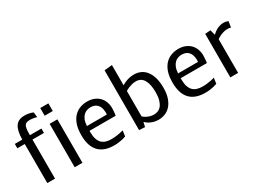

<svg xmlns="http://www.w3.org/2000/svg" viewBox="-36 -1311 2588 1927"><g transform="rotate(-30 1257.5 -347.0)"><path d="M111.8 0V-452.6H25.9V-503.4H112.3V-504.9Q113.3 -556.6 121.6 -594Q129.9 -631.3 146.7 -655.3Q163.6 -679.2 189.7 -690.4Q215.8 -701.7 252 -701.7Q273.9 -701.7 291.7 -698.7Q309.6 -695.8 322.3 -691.9Q336.9 -687.5 348.1 -682.6L355 -624Q343.3 -627.4 330.6 -630.4Q319.3 -632.8 305.7 -634.8Q292 -636.7 277.8 -636.7Q255.9 -636.7 241.2 -632.1Q226.6 -627.4 217.8 -615.2Q209 -603 205.1 -581.1Q201.2 -559.1 201.2 -524.9V-503.4H334.5V-452.6H201.2V0Z M429.2 0V-503.4H519V0ZM521 -687.5V-598.6H426.8V-687.5Z M867.7 -442.4Q844.7 -442.4 823.5 -435.3Q802.2 -428.2 785.2 -411.6Q768.1 -395 756.6 -367.9Q745.1 -340.8 742.2 -296.9H973.1Q973.1 -304.7 973.6 -309.1Q974.1 -313 974.1 -316.9Q974.1 -320.8 974.1 -324.2Q973.1 -355.5 964.8 -377.7Q956.5 -399.9 942.4 -414.3Q928.2 -428.7 909.2 -435.5Q890.1 -442.4 867.7 -442.4ZM1022 -14.6Q1004.4 -8.3 982.9 -2.9Q964.4 1.5 939.5 5.1Q914.6 8.8 884.8 8.8Q766.6 8.8 707 -54.7Q647.5 -118.2 647.5 -244.6Q647.5 -315.4 664.1 -364.5Q680.7 -413.6 710 -445.8Q739.3 -478 779.3 -493.7Q819.3 -509.3 865.7 -509.3Q911.6 -509.3 946.3 -494.6Q981 -480 1003.9 -455.8Q1026.9 -431.6 1038.8 -400.4Q1050.8 -369.1 1051.8 -335.4Q1051.8 -325.2 1051 -309.8Q1050.3 -294.4 1049.1 -281.5Q1047.9 -268.6 1046.6 -257.8Q1045.4 -247.1 1043.9 -242.2H740.7V-224.6Q740.7 -179.7 751.5 -147Q762.2 -114.3 782 -95Q801.8 -75.7 829.6 -67.6Q857.4 -59.6 891.1 -59.6Q918.9 -59.6 944.1 -62.7Q969.2 -65.9 988.8 -69.8Q1011.7 -74.2 1031.2 -80.1Z M1175.3 0V-692.4L1265.6 -701.7V-466.8Q1283.2 -478.5 1305.7 -487.8Q1324.7 -496.1 1350.8 -502.7Q1377 -509.3 1409.2 -509.3Q1447.8 -509.3 1482.4 -494.4Q1517.1 -479.5 1543.2 -447.8Q1569.3 -416 1584.7 -366.2Q1600.1 -316.4 1600.1 -247.6Q1600.1 -176.3 1582.5 -127.2Q1564.9 -78.1 1536.4 -47.9Q1507.8 -17.6 1471.9 -4.4Q1436 8.8 1398.9 8.8Q1363.8 8.8 1336.9 0Q1310.1 -8.8 1291.5 -20Q1270 -32.7 1254.4 -49.3L1241.7 4.4ZM1265.6 -106Q1280.3 -92.8 1298.8 -82.5Q1314.5 -73.7 1336.4 -66.7Q1358.4 -59.6 1385.3 -59.6Q1410.6 -59.6 1433.3 -69.6Q1456.1 -79.6 1472.9 -101.8Q1489.7 -124 1499.8 -159.4Q1509.8 -194.8 1509.8 -245.6Q1509.8 -337.9 1480.5 -388.9Q1451.2 -439.9 1391.6 -439.9Q1364.7 -439.9 1342 -433.8Q1319.3 -427.7 1302.2 -420.4Q1282.7 -411.6 1265.6 -401.4Z M1924.3 -442.4Q1901.4 -442.4 1880.1 -435.3Q1858.9 -428.2 1841.8 -411.6Q1824.7 -395 1813.2 -367.9Q1801.8 -340.8 1798.8 -296.9H2029.8Q2029.8 -304.7 2030.3 -309.1Q2030.8 -313 2030.8 -316.9Q2030.8 -320.8 2030.8 -324.2Q2029.8 -355.5 2021.5 -377.7Q2013.2 -399.9 1999 -414.3Q1984.9 -428.7 1965.8 -435.5Q1946.8 -442.4 1924.3 -442.4ZM2078.6 -14.6Q2061 -8.3 2039.6 -2.9Q2021 1.5 1996.1 5.1Q1971.2 8.8 1941.4 8.8Q1823.2 8.8 1763.7 -54.7Q1704.1 -118.2 1704.1 -244.6Q1704.1 -315.4 1720.7 -364.5Q1737.3 -413.6 1766.6 -445.8Q1795.9 -478 1835.9 -493.7Q1876 -509.3 1922.4 -509.3Q1968.3 -509.3 2002.9 -494.6Q2037.6 -480 2060.5 -455.8Q2083.5 -431.6 2095.5 -400.4Q2107.4 -369.1 2108.4 -335.4Q2108.4 -325.2 2107.7 -309.8Q2106.9 -294.4 2105.7 -281.5Q2104.5 -268.6 2103.3 -257.8Q2102.1 -247.1 2100.6 -242.2H1797.4V-224.6Q1797.4 -179.7 1808.1 -147Q1818.8 -114.3 1838.6 -95Q1858.4 -75.7 1886.2 -67.6Q1914.1 -59.6 1947.8 -59.6Q1975.6 -59.6 2000.7 -62.7Q2025.9 -65.9 2045.4 -69.8Q2068.4 -74.2 2087.9 -80.1Z M2447.8 -509.3Q2457.5 -509.3 2466.8 -507.6Q2476.1 -505.9 2483.4 -503.9Q2492.2 -501.5 2499.5 -498.5L2488.8 -428.7Q2486.8 -430.2 2481.9 -432.1Q2478 -433.1 2470.7 -434.3Q2463.4 -435.5 2451.7 -435.5Q2423.8 -435.5 2400.4 -428.2Q2377 -420.9 2359.9 -412.6Q2339.8 -402.8 2323.2 -390.1V0H2232.9V-504.4L2295.9 -509.3L2313 -447.8Q2341.3 -477.1 2376 -493.2Q2410.6 -509.3 2447.8 -509.3Z"/></g></svg>

Font: Mako
Style: Regular
Weight: 400
Designer: vernon adams
Foundry: vernon adams
Version: Version 1.000